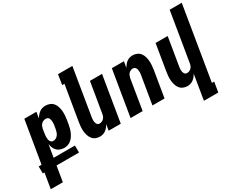

<svg xmlns="http://www.w3.org/2000/svg" viewBox="-164 -1210 2301 1900"><g transform="rotate(-30 986.5 -260.0)"><path d="M-36 215 -7 40H-26L-27 -40H6L86 -520H224L212 -449Q221 -465 233.5 -480Q246 -495 261 -506.5Q276 -518 294.5 -523Q313 -528 330 -528Q356 -528 379.5 -518.5Q403 -509 418 -490.5Q433 -472 440.5 -448Q448 -424 450.5 -399Q453 -374 451 -348Q449 -322 445 -295L438 -255Q434 -234 429 -213.5Q424 -193 415.5 -173Q407 -153 395 -134.5Q383 -116 366 -101Q349 -86 328 -79Q307 -72 286 -72Q263 -72 241 -79.5Q219 -87 203.5 -103Q188 -119 179.5 -140Q171 -161 168 -184L144 -40H387L388 40H131L102 215ZM226 -186Q241 -186 255.5 -193.5Q270 -201 280 -214.5Q290 -228 295 -243Q300 -258 303 -274L310 -314Q312 -325 312.5 -335.5Q313 -346 312.5 -356.5Q312 -367 310 -377Q308 -387 303.5 -395.5Q299 -404 289.5 -409Q280 -414 269 -414Q256 -414 242.5 -409Q229 -404 218.5 -393.5Q208 -383 202.5 -369.5Q197 -356 194 -342L188 -302Q186 -290 184.5 -278Q183 -266 183 -254.5Q183 -243 184.5 -231.5Q186 -220 190.5 -209.5Q195 -199 204.5 -192.5Q214 -186 226 -186Z M647 8Q621 8 598.5 -2Q576 -12 561.5 -31Q547 -50 540 -73.5Q533 -97 530.5 -122Q528 -147 530.5 -173Q533 -199 537 -225L603 -621H577L595 -735H759L672 -206Q670 -195 669 -185Q668 -175 668 -164.5Q668 -154 670 -144Q672 -134 676.5 -125.5Q681 -117 689 -111.5Q697 -106 708 -106Q721 -106 734.5 -111.5Q748 -117 757.5 -127.5Q767 -138 772 -151Q777 -164 779 -178L836 -520H974L888 0H750L761 -70Q753 -54 741 -39Q729 -24 714 -13Q699 -2 681.5 3Q664 8 647 8Z M1000 0 1086 -520H1224L1212 -450Q1221 -466 1233 -481Q1245 -496 1259.5 -507Q1274 -518 1291.5 -523Q1309 -528 1326 -528Q1352 -528 1375 -518Q1398 -508 1412.5 -489Q1427 -470 1434 -446.5Q1441 -423 1443 -398Q1445 -373 1443 -347Q1441 -321 1437 -295L1388 0H1250L1302 -314Q1304 -325 1305 -335Q1306 -345 1305.5 -355.5Q1305 -366 1303.5 -376Q1302 -386 1297 -394.5Q1292 -403 1284 -408.5Q1276 -414 1265 -414Q1252 -414 1238.5 -408.5Q1225 -403 1216 -392.5Q1207 -382 1202 -369Q1197 -356 1194 -342L1138 0Z M1714 215 1761 -70Q1753 -54 1741 -39Q1729 -24 1714 -13Q1699 -2 1681.5 3Q1664 8 1647 8Q1621 8 1598.5 -2Q1576 -12 1561.5 -31Q1547 -50 1540 -73.5Q1533 -97 1530.5 -122Q1528 -147 1530.5 -173Q1533 -199 1537 -225L1586 -520H1724L1672 -206Q1670 -195 1669 -185Q1668 -175 1668 -164.5Q1668 -154 1670 -144Q1672 -134 1676.5 -125.5Q1681 -117 1689 -111.5Q1697 -106 1708 -106Q1721 -106 1734.5 -111.5Q1748 -117 1757.5 -127.5Q1767 -138 1772 -151Q1777 -164 1779 -178L1871 -735H2009L1871 101H1897L1878 215Z"/></g></svg>

Font: Iosevka Term Curly Heavy
Style: Italic
Weight: 900
Italic angle: -9°
Designer: Belleve Invis
Foundry: Belleve Invis
Version: Version 32.3.0